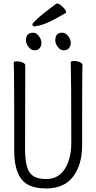

<svg xmlns="http://www.w3.org/2000/svg" viewBox="-20 -1047 540 1080"><path d="M330 -863Q349 -863 363.5 -844Q378 -825 378 -806.5Q378 -788 368 -776Q358 -764 338.5 -764Q319 -764 305 -783Q291 -802 291 -820Q291 -863 330 -863ZM166 -863Q184 -863 198.5 -844Q213 -825 213 -806.5Q213 -788 203 -776Q193 -764 174 -764Q155 -764 140.5 -783Q126 -802 126 -820Q126 -863 166 -863ZM301 -1027Q314 -1027 333 -1008Q352 -989 352 -978Q352 -975 348 -973Q230 -903 185 -901Q180 -898 174.5 -898Q169 -898 165.5 -902Q162 -906 162 -909Q162 -916 191.5 -943Q221 -970 296 -1026Q298 -1027 301 -1027ZM131 -12Q60 -57 60 -198Q60 -618 58.5 -648Q57 -678 57 -695Q57 -702 78 -702Q93 -702 107.5 -695.5Q122 -689 122 -680Q122 -668 122 -639L121 -210Q121 -149 131.5 -111Q142 -73 167.5 -56.5Q193 -40 240 -40Q309 -40 345 -97.5Q381 -155 381 -242Q381 -595 378 -697Q378 -704 399 -704Q414 -704 429 -697.5Q444 -691 444 -682Q444 -670 443 -645Q442 -620 442 -230Q442 -121 391.5 -54Q341 13 240 13Q170 13 131 -12Z"/></svg>

Font: Moon Stars Kai HW Light
Style: Regular
Weight: 300
Designer: GuiWonder
Version: Version 1.101